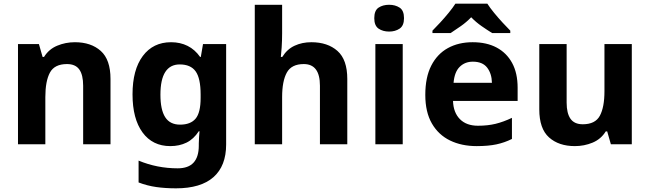

<svg xmlns="http://www.w3.org/2000/svg" viewBox="-20 -786 3540 1046"><path d="M388 -556Q476 -556 529 -508.5Q582 -461 582 -356V0H433V-319Q433 -378 412 -407.5Q391 -437 345 -437Q277 -437 252 -390.5Q227 -344 227 -257V0H78V-546H192L212 -476H220Q246 -518 291.5 -537Q337 -556 388 -556Z M912 -556Q962 -556 1002 -536Q1042 -516 1070 -476H1074L1086 -546H1212V1Q1212 118 1143 179Q1074 240 939 240Q881 240 831.5 233Q782 226 735 208V89Q836 131 948 131Q1006 131 1034.5 100Q1063 69 1063 7V-4Q1063 -21 1064.5 -39Q1066 -57 1067 -71H1063Q1035 -28 996 -9Q957 10 908 10Q811 10 756.5 -64.5Q702 -139 702 -272Q702 -406 758 -481Q814 -556 912 -556ZM959 -435Q907 -435 880.5 -394Q854 -353 854 -270Q854 -188 880 -147.5Q906 -107 961 -107Q1018 -107 1045.5 -139.5Q1073 -172 1073 -253V-271Q1073 -359 1046 -397Q1019 -435 959 -435Z M1517 -605Q1517 -565 1514.5 -528Q1512 -491 1510 -476H1518Q1544 -518 1585 -537Q1626 -556 1676 -556Q1765 -556 1818.5 -508.5Q1872 -461 1872 -356V0H1723V-319Q1723 -437 1635 -437Q1568 -437 1542.5 -390.5Q1517 -344 1517 -257V0H1368V-760H1517Z M2174 -546V0H2025V-546ZM2100 -760Q2133 -760 2157 -744.5Q2181 -729 2181 -687Q2181 -646 2157 -630Q2133 -614 2100 -614Q2066 -614 2042.5 -630Q2019 -646 2019 -687Q2019 -729 2042.5 -744.5Q2066 -760 2100 -760Z M2555 -556Q2631 -556 2685.5 -527Q2740 -498 2770 -443Q2800 -388 2800 -308V-236H2448Q2450 -173 2485.5 -137Q2521 -101 2584 -101Q2637 -101 2680 -111.5Q2723 -122 2769 -144V-29Q2729 -9 2684.5 0.5Q2640 10 2577 10Q2495 10 2432 -20.5Q2369 -51 2333 -113Q2297 -175 2297 -269Q2297 -365 2329.5 -428.5Q2362 -492 2420 -524Q2478 -556 2555 -556ZM2556 -450Q2513 -450 2484.5 -422Q2456 -394 2451 -335H2660Q2659 -385 2634 -417.5Q2609 -450 2556 -450ZM2635 -766Q2649 -744 2671.5 -716.5Q2694 -689 2718 -663Q2742 -637 2760 -619V-606H2661Q2635 -622 2604 -643.5Q2573 -665 2547 -692Q2521 -665 2491 -644Q2461 -623 2435 -606H2336V-619Q2355 -638 2378.5 -663.5Q2402 -689 2424.5 -716.5Q2447 -744 2461 -766Z M3422 -546V0H3308L3288 -70H3280Q3254 -28 3208.5 -9Q3163 10 3112 10Q3024 10 2971 -37.5Q2918 -85 2918 -190V-546H3067V-227Q3067 -169 3088 -139Q3109 -109 3155 -109Q3223 -109 3248 -155.5Q3273 -202 3273 -289V-546Z"/></svg>

Font: Noto Sans Sora Sompeng
Style: Bold
Weight: 700
Designer: Monotype Design Team. David Williams.
Foundry: Monotype Imaging Inc.
Version: Version 2.101